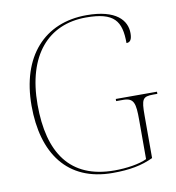

<svg xmlns="http://www.w3.org/2000/svg" viewBox="-82 -798 808 881"><g transform="rotate(-10 322.0 -357.0)"><path d="M373 10C453 10 509 -1 562 -26V-224C562 -301 568 -312 618 -312H637V-322H445V-312H478C528 -312 534 -286 534 -209V-26C499 -9 439 0 383 0C175 0 87 -135 87 -358C87 -588 199 -714 375 -714C507 -714 538 -669 538 -566C556 -566 564 -579 564 -608C564 -667 518 -724 379 -724C183 -724 59 -588 59 -358C59 -137 161 10 373 10Z"/></g></svg>

Font: Noto Serif Display Thin
Style: Regular
Weight: 100
Designer: Monotype Design Team
Foundry: Monotype Imaging Inc.
Version: Version 2.009